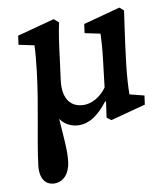

<svg xmlns="http://www.w3.org/2000/svg" viewBox="-87 -591 817 933"><g transform="rotate(-10 322.0 -124.5)"><path d="M540 -94C540 -120 542 -170 550 -241L561 -329C571 -407 579 -456 585 -500L565 -518L383 -469L377 -425L453 -409C452 -377 449 -332 442 -275L427 -148C393 -101 349 -82 315 -82C250 -82 212 -128 223 -218L237 -325C245 -392 254 -453 264 -498L241 -518L57 -469L51 -425L127 -409C126 -375 122 -334 116 -281C95 -107 60 38 44 169C36 236 65 269 108 269C151 269 183 234 190 177C197 121 189 54 183 -36C206 -3 242 11 274 11C321 11 365 -13 418 -81L422 -80L411 -2L432 14L605 -32L611 -76Z"/></g></svg>

Font: TPK Tissa Web SemiBold
Style: Italic
Weight: 600
Italic angle: -7°
Designer: Jacques Le Bailly, Suppakit Chalermlarp | Katatrad Co.,Ltd.
Foundry: Jacques Le Bailly, Cadson Demak Co.,Ltd.
Version: Version 5.000;Glyphs 3.1.2 (3151)